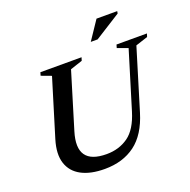

<svg xmlns="http://www.w3.org/2000/svg" viewBox="-149 -1002 1146 1159"><g transform="rotate(-20 424.0 -423.0)"><path d="M234.5 -265Q174.5 -68.5 371.5 -68.5Q451.5 -68.5 510.8 -110.8Q570 -153 602 -258.5L714 -625L646.5 -649.5L652.5 -670H848L841.5 -649.5L763.5 -624L645 -235Q606 -106.5 526.5 -47.2Q447 12 330.5 12Q240 12 181.2 -19.2Q122.5 -50.5 103 -111Q83.5 -171.5 110 -259L222 -625.5L157.5 -649.5L163.5 -670H428L421.5 -649.5L343.5 -623.5ZM512 -738 592.5 -858H725.5L723 -843.5L556 -738Z"/></g></svg>

Font: Newsreader 16pt SemiBold
Style: Italic
Weight: 600
Italic angle: -17°
Designer: Hugues Gentile
Foundry: Production Type
Version: Version 1.003; ttfautohint (v1.8.3)